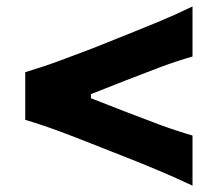

<svg xmlns="http://www.w3.org/2000/svg" viewBox="-20 -634 678 598"><path d="M579.6 -55.7Q523.9 -82 470.9 -104.2Q418 -126.5 371.6 -144.5L265.1 -186.5Q219.7 -204.6 167 -224.4Q114.3 -244.1 58.6 -260.7V-409.2Q114.3 -425.8 167 -445.3Q219.7 -464.8 265.6 -482.4L372.1 -524.9Q418.5 -543.5 471.2 -565.2Q523.9 -586.9 579.6 -613.8V-458Q528.8 -443.4 477.3 -424.1Q425.8 -404.8 373.5 -384.3L263.2 -340.8V-328.1L373 -285.2Q424.8 -265.1 476.8 -245.8Q528.8 -226.6 579.6 -211.9Z"/></svg>

Font: Pinar-DS2-FD Bold
Style: Regular
Weight: 700
Designer: Amin Abedi
Version: Version 3.000